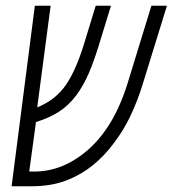

<svg xmlns="http://www.w3.org/2000/svg" viewBox="-20 -650 602 670"><path d="M20.5 0 101.6 -629.9H156.7L109.9 -275.4Q137.7 -286.6 159.9 -302.5Q182.1 -318.4 201.2 -341.8Q240.7 -392.1 272 -492.7L314 -629.9H367.2L324.2 -489.7Q307.1 -434.6 289.1 -392.8Q271 -351.1 246.6 -317.9Q219.7 -282.2 186.3 -260.5Q152.8 -238.8 105.5 -224.1L82 -51.3H99.6Q171.4 -51.3 236.3 -90.1Q301.3 -128.9 348.1 -195.8Q372.1 -229.5 391.4 -271Q410.6 -312.5 424.8 -357.9L508.3 -629.9H562.5L478 -356.4Q460 -297.9 435.3 -245.8Q410.6 -193.8 377.4 -150.9Q345.2 -106.9 304.7 -74Q264.2 -41 214.8 -21.5Q186 -10.3 154.8 -5.1Q123.5 0 90.3 0Z"/></svg>

Font: Open Sans Condensed Light
Style: Italic
Weight: 300
Width: 3
Italic angle: -12°
Designer: Monotype Design Team
Foundry: Monotype Imaging Inc.
Version: Version 3.000; ttfautohint (v1.8.4)